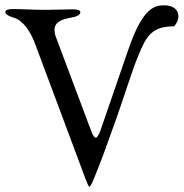

<svg xmlns="http://www.w3.org/2000/svg" viewBox="-20 -687 691 722"><path d="M316 15C323 15 339 -30 351 -60C370 -107 387 -157 404 -204C445 -315 474 -416 501 -480C531 -553 552 -588 635 -588C645 -600 651 -613 651 -624C651 -649 634 -667 597 -667C558 -667 515 -654 462 -499L358 -197C351 -178 345 -169 340 -169C335 -169 329 -178 322 -197L192 -543C187 -555 185 -565 185 -574C185 -608 218 -615 249 -621C272 -625 282 -632 282 -641C282 -649 270 -652 253 -652C233 -652 191 -650 151 -650C105 -650 60 -653 29 -653C12 -653 0 -650 0 -642C0 -633 11 -627 33 -620C67 -610 95 -568 112 -522L242 -174C257 -135 271 -95 286 -56C297 -28 311 15 316 15Z"/></svg>

Font: EB Garamond
Style: Regular
Weight: 400
Designer: Georg Duffner and Octavio Pardo
Foundry: Georg Duffner
Version: Version 1.000;PS 001.000;hotconv 1.0.88;makeotf.lib2.5.64775